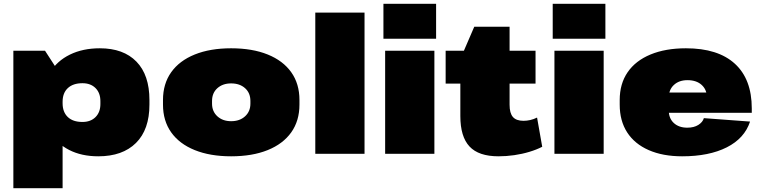

<svg xmlns="http://www.w3.org/2000/svg" viewBox="-20 -806 3992 1006"><path d="M495 13Q407 13 342 -20.5Q277 -54 241 -114.5Q205 -175 204 -257V-284Q205 -366 242 -426.5Q279 -487 346.5 -520Q414 -553 503 -553Q627 -553 695 -483Q763 -413 763 -282V-258Q763 -127 692.5 -57Q622 13 495 13ZM50 -540H216L308 -398V180H50ZM412 -167Q455 -167 480.5 -192.5Q506 -218 506 -261V-276Q506 -319 480.5 -344.5Q455 -370 412 -370Q363 -370 335.5 -344.5Q308 -319 308 -273V-265Q308 -219 335 -193Q362 -167 412 -167Z M1191 13Q1081 13 1000.5 -19.5Q920 -52 877 -112.5Q834 -173 834 -258V-282Q834 -367 877 -427.5Q920 -488 1000.5 -520.5Q1081 -553 1191 -553Q1302 -553 1382.5 -520.5Q1463 -488 1506 -427.5Q1549 -367 1549 -282V-258Q1549 -173 1506 -112.5Q1463 -52 1382.5 -19.5Q1302 13 1191 13ZM1191 -171Q1236 -171 1264 -196.5Q1292 -222 1292 -263V-277Q1292 -319 1264 -344Q1236 -369 1191 -369Q1147 -369 1119 -344Q1091 -319 1091 -277V-263Q1091 -222 1119 -196.5Q1147 -171 1191 -171Z M1890 -740V0H1632V-740Z M2256 -540V0H1998V-540ZM2265 -786V-603H1989V-786Z M2592 13Q2488 13 2440 -38.5Q2392 -90 2392 -198V-497L2465 -666H2650V-257Q2650 -213 2667.5 -193Q2685 -173 2723 -173Q2740 -173 2758 -177Q2776 -181 2794 -190L2821 -37Q2792 -22 2754 -10.5Q2716 1 2674.5 7Q2633 13 2592 13ZM2315 -540H2786V-368H2315Z M3143 -540V0H2885V-540ZM3152 -786V-603H2876V-786Z M3554 13Q3453 13 3379 -19.5Q3305 -52 3266 -112.5Q3227 -173 3227 -258V-282Q3227 -367 3268.5 -427.5Q3310 -488 3388.5 -520.5Q3467 -553 3574 -553Q3742 -553 3830.5 -472Q3919 -391 3919 -238V-215H3438V-321H3717L3684 -281V-294Q3684 -336 3656.5 -361Q3629 -386 3582 -386Q3538 -386 3511 -361Q3484 -336 3484 -294V-228Q3484 -186 3510.5 -161.5Q3537 -137 3581 -137Q3616 -137 3639 -151.5Q3662 -166 3668 -187L3910 -169Q3881 -81 3788 -34Q3695 13 3554 13Z"/></svg>

Font: Pathway Extreme 28pt Black
Style: Regular
Weight: 900
Designer: Eduardo Rodriguez Tunni
Foundry: Eduardo Rodriguez Tunni
Version: Version 1.001;gftools[0.9.26]